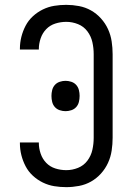

<svg xmlns="http://www.w3.org/2000/svg" viewBox="-20 -763 540 791"><path d="M253 8Q228 8 203.5 4Q179 0 156.5 -11Q134 -22 115.5 -39Q97 -56 85.5 -78Q74 -100 68 -124Q62 -148 62 -173V-176H140V-174Q140 -152 147.5 -130Q155 -108 170.5 -92Q186 -76 208 -69Q230 -62 253 -62Q278 -62 301.5 -71.5Q325 -81 340 -101Q355 -121 360.5 -145.5Q366 -170 366 -195V-540Q366 -565 360.5 -589.5Q355 -614 340 -634Q325 -654 301.5 -663.5Q278 -673 253 -673Q230 -673 208 -666Q186 -659 170.5 -643Q155 -627 147.5 -605Q140 -583 140 -561V-559H62V-562Q62 -587 68 -611Q74 -635 85.5 -657Q97 -679 115.5 -696Q134 -713 156.5 -724Q179 -735 203.5 -739Q228 -743 253 -743Q279 -743 305.5 -738Q332 -733 355 -720Q378 -707 396 -687Q414 -667 425 -643Q436 -619 440 -592.5Q444 -566 444 -540V-195Q444 -169 440 -142.5Q436 -116 425 -92Q414 -68 396 -48Q378 -28 355 -15Q332 -2 305.5 3Q279 8 253 8ZM250 -305Q238 -305 226 -309Q214 -313 206 -322Q198 -331 195 -343Q192 -355 192 -368Q192 -380 195 -392Q198 -404 206 -413Q214 -422 226 -426Q238 -430 250 -430Q262 -430 274 -426Q286 -422 294 -413Q302 -404 305 -392Q308 -380 308 -368Q308 -355 305 -343Q302 -331 294 -322Q286 -313 274 -309Q262 -305 250 -305Z"/></svg>

Font: Iosevka Algr
Style: Regular
Weight: 400
Monospace: yes
Designer: Belleve Invis
Foundry: Belleve Invis
Version: Version 26.0.2; ttfautohint (v1.8.3)